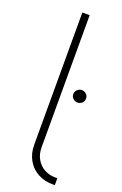

<svg xmlns="http://www.w3.org/2000/svg" viewBox="-140 -749 501 791"><g transform="rotate(20 110.5 -353.5)"><path d="M203.1 -30.3H212.9V0H203.1Q167.5 0 138.4 -15.6Q109.4 -31.2 92.8 -60.3Q76.2 -89.4 76.2 -127.9V-707H108.4V-127.9Q108.4 -98.6 121.1 -76.4Q133.8 -54.2 155.5 -42.2Q177.2 -30.3 203.1 -30.3ZM156.2 -378.9Q156.2 -390.1 164.6 -398.2Q172.9 -406.2 183.6 -406.2Q195.3 -406.2 203.6 -398.2Q211.9 -390.1 211.9 -378.9Q211.9 -367.2 203.6 -359.4Q195.3 -351.6 183.6 -351.6Q172.4 -351.6 164.3 -359.4Q156.2 -367.2 156.2 -378.9Z"/></g></svg>

Font: Pretendard GOV Thin
Style: Regular
Weight: 100
Designer: Base glyphs from Inter by Rasmus Andersson; Hangeul glyphs from Noto Sans CJK(Source Han Sans) by Jang Soo-young and Kan
Foundry: Kil Hyung-jin
Version: Version 1.309